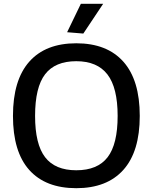

<svg xmlns="http://www.w3.org/2000/svg" viewBox="-20 -977 801 1007"><path d="M380 -84Q492 -84 544.5 -152.5Q597 -221 597 -369Q597 -517 543.5 -586.5Q490 -656 380 -656Q269 -656 216.5 -587.5Q164 -519 164 -369Q164 -221 216.5 -152.5Q269 -84 380 -84ZM713 -369Q713 -182 627 -86Q541 10 380 10Q219 10 133.5 -85.5Q48 -181 48 -369Q48 -557 133.5 -653.5Q219 -750 380 -750Q541 -750 627 -653.5Q713 -557 713 -369ZM332 -808 404 -957H521L417 -801Z"/></svg>

Font: EncodeSans
Style: Medium
Weight: 500
Designer: Pablo Impallari, Andres Torresi
Foundry: Pablo Impallari, Andres Torresi
Version: Version 1.000; ttfautohint (v1.4.1)